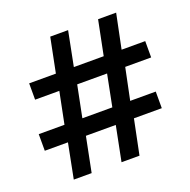

<svg xmlns="http://www.w3.org/2000/svg" viewBox="-122 -799 908 917"><g transform="rotate(-20 332.0 -340.0)"><path d="M100.1 0 134.8 -176.8H17.1V-261.2H147.9L180.2 -421.9H57.1V-504.9H192.9L228 -680.2H318.8L284.2 -504.9H436L471.2 -680.2H563L526.9 -504.9H647V-421.9H515.1L481.9 -261.2H611.8V-176.8H470.2L434.1 0H342.8L377.9 -176.8H226.1L190.9 0ZM238.8 -261.2H391.1L422.9 -421.9H271Z"/></g></svg>

Font: TASA Orbiter Text Medium
Style: Regular
Weight: 500
Designer: Weizhong Zhang
Version: Version 1.000;Glyphs 3.1.2 (3151)